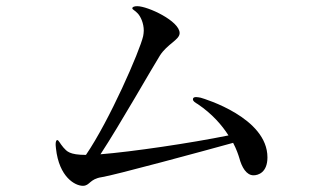

<svg xmlns="http://www.w3.org/2000/svg" viewBox="-20 -698 1040 621"><path d="M629 -382C624 -383 618 -384 614 -384C608 -384 604 -382 604 -377C604 -370 612 -366 620 -361C666 -330 698 -293 719 -260C596 -235 406 -207 305 -199C368 -295 473 -480 497 -518C521 -556 561 -569 561 -591C561 -630 458 -678 424 -678C415 -678 408 -676 408 -671C408 -667 416 -665 426 -654C435 -644 445 -623 445 -599C445 -593 444 -587 443 -581C432 -533 334 -308 258 -197C204 -197 196 -209 185 -221C173 -235 170 -245 165 -245C162 -245 160 -239 160 -232C160 -229 160 -227 161 -218C171 -125 223 -97 248 -97C271 -97 269 -119 309 -125C345 -130 644 -211 734 -236C745 -215 751 -197 754 -187C762 -157 777 -131 800 -131C815 -131 845 -140 845 -189C845 -317 643 -378 629 -382Z"/></svg>

Font: Shippori Mincho OTF
Style: Regular
Weight: 400
Designer: FONTDASU
Foundry: FONTDASU / Google Inc. / but / Adobe
Version: Version 3.300;hotconv 1.0.109;makeotfexe 2.5.65596